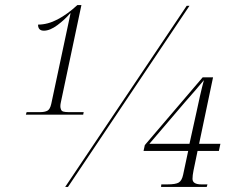

<svg xmlns="http://www.w3.org/2000/svg" viewBox="-20 -737 933 757"><path d="M82 -285 85 -295H140Q155 -295 166 -300Q177 -305 182 -327L258 -684L257 -685Q236 -660 206.5 -638Q177 -616 153 -616Q130 -616 130 -640Q168 -640 207 -660.5Q246 -681 285 -717H301L220 -334Q216 -316 220 -307Q222 -299 230 -297Q238 -295 248 -295H310L308 -285ZM237 0 716 -714H727L248 0ZM615 0 616 -10H640Q673 -10 685 -17.5Q697 -25 702 -48L722 -142H546L551 -165L779 -432H820L765 -170H849L843 -142H759L743 -65Q741 -55 740 -47Q739 -39 739 -32Q739 -10 774 -10H798L795 0ZM569 -170H727L754 -292Q760 -321 768.5 -358.5Q777 -396 784 -421Q772 -406 751.5 -382.5Q731 -359 710 -335Z"/></svg>

Font: Noto Serif Display SemiCondensed ExtraLight
Style: Italic
Weight: 200
Width: 4
Italic angle: -12°
Designer: Monotype Design Team
Foundry: Monotype Imaging Inc.
Version: Version 2.009